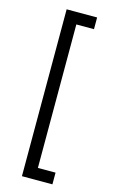

<svg xmlns="http://www.w3.org/2000/svg" viewBox="-135 -810 588 998"><g transform="rotate(15 158.5 -311.0)"><path d="M93 138V-760H257V-697H162V75H257V138Z"/></g></svg>

Font: IBM Plex Sans Thai Looped
Style: Regular
Weight: 400
Designer: Mike Abbink, Paul van der Laan, Pieter van Rosmalen, Ben Mitchell, Mark Frömberg
Foundry: Bold Monday
Version: Version 1.1